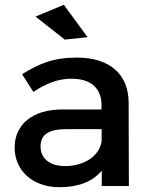

<svg xmlns="http://www.w3.org/2000/svg" viewBox="-20 -775 626 800"><path d="M404 -64Q375.5 -29.5 331 -12.2Q286.5 5 228 5Q185 5 150.2 -7.8Q115.5 -20.5 91.2 -42.8Q67 -65 54 -95Q41 -125 41 -160Q41 -196 54.5 -225.2Q68 -254.5 93.5 -275.5Q119 -296.5 156.5 -307.8Q194 -319 242 -319H403V-337Q403 -389 371.2 -418Q339.5 -447 276 -447Q237.5 -447 198.2 -433Q159 -419 119 -392L72 -466Q100 -483 125 -495.8Q150 -508.5 176.5 -517.2Q203 -526 233 -530.5Q263 -535 301 -535Q352.5 -535 392.2 -522.2Q432 -509.5 459.5 -485.5Q487 -461.5 501.2 -427Q515.5 -392.5 516 -349L517 0H404ZM252 -83Q282.5 -83 309 -91Q335.5 -99 355.8 -113Q376 -127 388.5 -146.5Q401 -166 403.5 -188.5V-237H259Q202.5 -237 175.8 -220Q149 -203 149 -164Q149 -127 176.2 -105Q203.5 -83 252 -83ZM246 -755 345 -620 250 -610 128 -706Z"/></svg>

Font: Argentum Sans
Style: Regular
Weight: 400
Designer: Julieta Ulanovsky, Owen Earl, Chris M. Simpson, Rasmus Andersson, Cristiano Sobral
Foundry: The Argentum Sans Project Authors
Version: Version 3.135; ttfautohint (v1.8.4.7-5d5b-dirty)